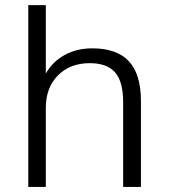

<svg xmlns="http://www.w3.org/2000/svg" viewBox="-20 -739 668 759"><path d="M91.8 0V-718.8H161.1V-448.2Q187.5 -495.1 235.4 -521.5Q283.2 -547.9 344.7 -547.9Q442.4 -547.9 489.7 -496.6Q537.1 -445.3 537.1 -339.8V0H466.8V-335Q466.8 -416 435.1 -452.6Q403.3 -489.3 335 -489.3Q256.8 -489.3 209 -440.9Q161.1 -392.6 161.1 -312.5V0Z"/></svg>

Font: Min Sans Light
Style: Regular
Weight: 300
Designer: Jinseong-Kim, NotoSansCJK, Nunito
Foundry: Jinseong-Kim
Version: Version 1.400;Glyphs 3.1.2 (3151)